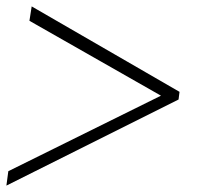

<svg xmlns="http://www.w3.org/2000/svg" viewBox="-24 -603 644 600"><path d="M537 -316 534 -292 -4 -23 2 -68 479 -304 68 -538 75 -583Z"/></svg>

Font: Krub ExtraLight
Style: Italic
Weight: 275
Italic angle: -8°
Designer: Ekaluck Peanpanawate
Foundry: Cadson Demak Co.,Ltd.
Version: Version 1.000; ttfautohint (v1.6)